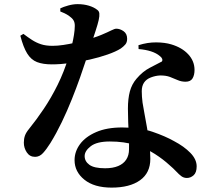

<svg xmlns="http://www.w3.org/2000/svg" viewBox="-20 -830 1040 910"><path d="M509 59.2Q426.4 59.2 379.9 21.6Q333.4 -16 333.4 -71Q333.4 -111.7 359.2 -146.8Q385.1 -182 435.6 -203.9Q486.1 -225.9 558.9 -225.9Q643.2 -225.9 703.4 -205.2Q763.6 -184.5 804.8 -161.2Q852.2 -136.3 882.1 -105.7Q912.1 -75 912.1 -41.6Q912.1 -12.2 897.7 0.7Q883.2 13.5 865.9 13.5Q850.9 13.5 839.6 5.1Q828.4 -3.2 815.3 -17.3Q802.3 -31.3 782.9 -47.8Q753.7 -74.8 713.9 -100.4Q674.1 -126 621.5 -142.7Q568.9 -159.4 500.5 -159.4Q439 -159.4 410.1 -137Q381.2 -114.6 381.2 -90.2Q381.2 -65.4 403.6 -49Q426 -32.5 478.1 -32.5Q515 -32.5 540.2 -43.1Q565.3 -53.6 578.4 -73.8Q591.5 -93.9 591.5 -122.5Q592.3 -149 590.6 -182.6Q588.9 -216.3 587.6 -251.1Q586.3 -285.8 586.3 -315.1Q586.3 -362.6 595.5 -396.7Q604.7 -430.8 626.8 -456.7Q656.1 -491.3 690 -508.7Q723.9 -526 747.2 -538.5Q751.2 -544.3 748.5 -551.3Q745.8 -558.3 737.8 -564.2Q721.6 -578.2 695.6 -586.6Q669.6 -594.9 636.8 -597.5L636.3 -615.8Q679.4 -629.5 720.4 -629.1Q761.5 -628.8 791.7 -619.7Q842.7 -604.6 872.3 -572.5Q902 -540.5 902 -498.4Q902 -474.5 892.7 -458.6Q883.4 -442.7 859.2 -442.7Q839.6 -442.7 822.3 -450.3Q805.1 -457.9 785.4 -465.4Q765.7 -472.8 738 -472.3Q716.5 -471.2 695.1 -463Q673.8 -454.9 662.8 -438.6Q651.8 -422.3 651.9 -397.6Q651.9 -372.9 655.6 -343.8Q658.5 -323.8 664.6 -292.3Q670.6 -260.8 677 -223.8Q683.3 -186.8 687.9 -148.8Q692.5 -110.8 692.5 -77.1Q692.5 -10.6 643.8 24.3Q595.1 59.2 509 59.2ZM146.3 -86.6Q121 -86.6 107 -107.7Q93 -128.7 93 -153.8Q93 -172.5 98.3 -187.3Q103.6 -202 117.5 -218.9Q152.9 -262.6 187.7 -314.4Q222.6 -366.3 253.1 -427.8Q283.6 -489.4 305.3 -560.6Q314.3 -589.2 320.6 -615.2Q327 -641.3 330.6 -664.6Q334.3 -687.9 334.5 -706.8Q334.8 -722.8 328.7 -733.2Q322.7 -743.6 309.7 -752.7Q297.5 -761.8 285.5 -767.3Q273.4 -772.9 265.8 -775.6V-790.4Q280 -797.4 303.3 -803.9Q326.7 -810.4 347.5 -810.4Q377.1 -810.4 401.4 -803Q425.7 -795.6 440.7 -783.5Q449.6 -777.6 450.8 -766Q452.1 -754.4 447.7 -734.6Q443.2 -714.7 433.3 -684.6Q423.5 -654.4 408.7 -609.7Q401.8 -589.3 389.4 -550.7Q377 -512.1 359.5 -462.9Q342.1 -413.6 320.4 -359.4Q298.7 -305.1 273.1 -251.7Q247.4 -198.3 219 -152.2Q200.3 -122.5 183.9 -104.6Q167.5 -86.6 146.3 -86.6ZM225.4 -524.9Q183.5 -524.9 155.4 -535.8Q127.2 -546.8 108.9 -576.4Q90.5 -605.9 76.4 -660.7L91 -669.4Q112.3 -653.3 131.7 -640.7Q151.2 -628 174 -620.4Q196.8 -612.8 228.9 -612.8Q253.1 -612.8 280.1 -616.9Q307.2 -621 331.6 -626.5Q356.1 -632 371.7 -635.7Q428.5 -651.2 460 -664.5Q491.5 -677.8 507.4 -685.9Q523.4 -694 531.2 -694Q548.6 -694 565.6 -682.2Q582.6 -670.3 582.6 -646.2Q582.6 -629.1 573.7 -618.9Q564.8 -608.6 552 -599.8Q528.9 -585.2 490.1 -571.7Q451.4 -558.1 405.4 -547.6Q359.3 -537.1 312.5 -531Q265.6 -524.9 225.4 -524.9Z"/></svg>

Font: Noto Serif SC ExtraLight
Style: Regular
Weight: 200
Designer: Ryoko NISHIZUKA 西塚涼子 (kana & ideographs); Frank Grießhammer (Latin, Greek & Cyrillic); Wenlong ZHANG 张文龙 (bopomofo); San
Foundry: Adobe
Version: Version 2.002-H1;hotconv 1.1.0;makeotfexe 2.6.0